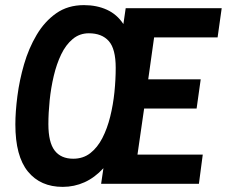

<svg xmlns="http://www.w3.org/2000/svg" viewBox="-20 -718 886 750"><path d="M225 12Q138 12 89 -48Q40 -108 40 -232Q40 -281 48 -343Q56 -405 74 -467Q92 -529 123 -581.5Q154 -634 199.5 -666Q245 -698 308 -698Q358 -698 397.5 -680Q437 -662 462 -624L471 -686H846L830 -572H582L559 -408H764L748 -294H543L517 -114H772L757 0H375L384 -61Q350 -24 310 -6Q270 12 225 12ZM266 -98Q305 -98 333 -120Q361 -142 380 -179Q399 -216 410.5 -262.5Q422 -309 427 -358Q432 -407 432 -453Q432 -527 405 -557.5Q378 -588 327 -588Q291 -588 264 -565.5Q237 -543 219 -505.5Q201 -468 190 -421.5Q179 -375 174 -326Q169 -277 169 -233Q169 -162 193.5 -130Q218 -98 266 -98Z"/></svg>

Font: Archivo Narrow
Style: Bold Italic
Weight: 700
Italic angle: -8°
Designer: Hector Gatti
Foundry: Omnibus-Type
Version: Version 3.002